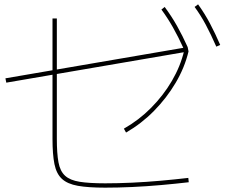

<svg xmlns="http://www.w3.org/2000/svg" viewBox="-20 -855 1040 885"><path d="M465 10Q387 10 339 1.5Q291 -7 265.5 -30.5Q240 -54 231 -98.5Q222 -143 222 -215V-770H242V-215Q242 -148 249.5 -107Q257 -66 280 -45Q303 -24 347.5 -17Q392 -10 465 -10Q523 -10 588.5 -13Q654 -16 721 -22Q788 -28 848 -35L850 -15Q790 -8 722.5 -2Q655 4 589 7Q523 10 465 10ZM9 -474 5 -494 845 -638 849 -618ZM551 -262Q620 -301 676.5 -358Q733 -415 772.5 -482.5Q812 -550 829 -622L849 -618Q831 -543 789.5 -473Q748 -403 690 -344Q632 -285 561 -244ZM827 -630Q801 -687 776.5 -730Q752 -773 724 -811L739 -823Q771 -780 796 -735.5Q821 -691 845 -638ZM977 -640Q952 -697 928.5 -741Q905 -785 877 -823L893 -835Q924 -792 948 -746.5Q972 -701 995 -648Z"/></svg>

Font: M PLUS 1 Thin Thin
Style: Regular
Weight: 250
Version: Version 1.001